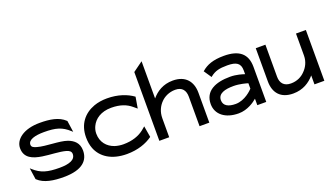

<svg xmlns="http://www.w3.org/2000/svg" viewBox="-62 -1085 2654 1534"><g transform="rotate(-20 1265.5 -317.5)"><path d="M26 -325C26 -241 93 -215 170 -203C233 -193 312 -193 366 -178C389 -171 406 -161 406 -138C406 -89 353 -70 270 -70C169 -70 113 -85 54 -139L44 -148L58 -51L60 -49C111 0 193 11 277 11C441 11 493 -57 493 -136C493 -201 454 -232 407 -250C339 -274 229 -267 155 -288C131 -295 113 -302 113 -323C113 -365 173 -381 249 -381C350 -381 401 -366 460 -312L470 -303L456 -400L454 -402C403 -451 326 -462 242 -462C105 -462 26 -399 26 -325Z M551 -226C551 -192 556 -160 567 -131C599 -48 682 11 814 11C908 11 982 -17 1032 -53L1034 -55L1018 -150L988 -125C948 -94 891 -72 814 -72C789 -72 764 -76 742 -83C681 -104 638 -153 638 -226C638 -248 643 -268 652 -287C677 -340 733 -380 820 -380C897 -380 949 -359 988 -326L1018 -301L1034 -396L1032 -398C982 -434 908 -462 814 -462C773 -462 736 -456 702 -444C612 -411 551 -338 551 -226Z M1092 0H1176V-161C1176 -216 1198 -260 1228 -290C1254 -317 1297 -340 1350 -340C1409 -340 1434 -304 1434 -250V0H1517V-254C1517 -349 1465 -416 1357 -416C1273 -416 1216 -377 1176 -330V-646L1092 -585Z M1578 -135C1578 -46 1652 11 1764 11C1840 11 1901 -34 1925 -55V0H2001V-298C2001 -409 1937 -462 1808 -462C1715 -462 1661 -440 1619 -404L1615 -401L1659 -336L1663 -340C1703 -372 1740 -381 1808 -381C1885 -381 1918 -359 1918 -298V-266C1901 -272 1851 -288 1798 -288C1672 -288 1578 -246 1578 -135ZM1665 -136C1665 -193 1724 -209 1798 -209C1850 -209 1902 -194 1918 -189V-143C1909 -133 1846 -68 1767 -68C1705 -68 1665 -89 1665 -136Z M2069 -149C2069 -54 2120 11 2228 11C2312 11 2370 -28 2411 -76V0H2495V-432H2411V-245C2411 -192 2387 -149 2357 -120C2331 -93 2291 -71 2238 -71C2178 -71 2151 -107 2151 -159V-432H2069Z"/></g></svg>

Font: Charger Sport
Style: SeBdExt
Weight: 600
Designer: Jasper
Foundry: Cannot Into Space Fonts
Version: Version 1.1